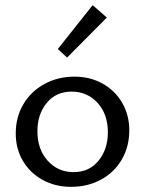

<svg xmlns="http://www.w3.org/2000/svg" viewBox="-20 -719 563 744"><path d="M204 -529 339 -699 394 -651 240 -496ZM41 -202Q41 -265 70.5 -315Q100 -365 152 -393.5Q204 -422 269 -422Q329 -422 377.5 -395Q426 -368 453.5 -320.5Q481 -273 481 -214Q481 -151 452 -101Q423 -51 371.5 -23Q320 5 255 5Q194 5 145 -22Q96 -49 68.5 -96Q41 -143 41 -202ZM398 -206Q398 -277 358 -320.5Q318 -364 258 -364Q197 -364 161 -320Q125 -276 125 -211Q125 -140 165 -96Q205 -52 265 -52Q326 -52 362 -96.5Q398 -141 398 -206Z"/></svg>

Font: Ysabeau Infant Medium
Style: Regular
Weight: 500
Designer: Christian Thalmann (Catharsis Fonts)
Version: Version 0.003